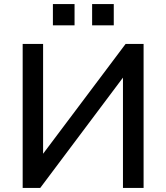

<svg xmlns="http://www.w3.org/2000/svg" viewBox="-20 -920 813 940"><path d="M91 0V-705H191V-150H178L595 -705H683V0H582V-556H594L177 0ZM431 -796V-900H537V-796ZM239 -796V-900H345V-796Z"/></svg>

Font: NunitoSans_10ptSemiBold
Style: Regular
Weight: 600
Designer: Vernon Adams
Foundry: Vernon Adams
Version: Version 3.101;gftools[0.9.27]